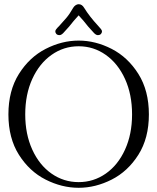

<svg xmlns="http://www.w3.org/2000/svg" viewBox="-20 -893 748 913"><path d="M20 -349Q20 -462 70 -541.5Q120 -621 197 -660.5Q274 -700 354 -700Q434 -700 511 -660.5Q588 -621 638 -541.5Q688 -462 688 -349Q688 -236 638 -157Q588 -78 511 -39Q434 0 354 0Q274 0 197 -39Q120 -78 70 -157Q20 -236 20 -349ZM608 -349Q608 -444 574.5 -517.5Q541 -591 483 -632Q425 -673 354 -673Q283 -673 225 -632Q167 -591 133.5 -517.5Q100 -444 100 -349Q100 -255 133.5 -181.5Q167 -108 225 -67.5Q283 -27 354 -27Q425 -27 483 -67.5Q541 -108 574.5 -181.5Q608 -255 608 -349ZM243 -744Q243 -748 246.5 -753Q250 -758 254 -762Q258 -766 261 -769Q281 -791 296 -808.5Q311 -826 328 -856Q333 -864 340 -868.5Q347 -873 354 -873Q370 -873 380 -856Q406 -814 446 -771Q454 -762 459.5 -755.5Q465 -749 465 -744Q465 -737 460 -731.5Q455 -726 445 -726Q437 -726 427.5 -735.5Q418 -745 399 -767Q379 -793 354 -820Q329 -793 309 -767Q290 -745 280.5 -735.5Q271 -726 263 -726Q253 -726 248 -731.5Q243 -737 243 -744Z"/></svg>

Font: Hina Mincho
Style: Regular
Weight: 400
Designer: satsuyako
Foundry: satsuyako
Version: Version 1.100